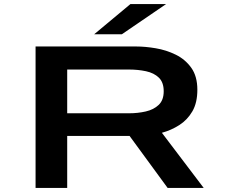

<svg xmlns="http://www.w3.org/2000/svg" viewBox="-20 -930 1140 950"><path d="M156 0V-700H654Q698.5 -700 750.5 -691.2Q802.5 -682.5 849.5 -659.5Q896.5 -636.5 926.5 -594.5Q956.5 -552.5 956.5 -486Q956.5 -421.5 931.8 -379Q907 -336.5 867 -311Q827 -285.5 781 -273L988 0H809.5L621 -257.5H312.5V0ZM312.5 -369.5H618Q662 -369.5 701.2 -378.5Q740.5 -387.5 765.2 -411Q790 -434.5 790 -478.5Q790 -522.5 766 -545.8Q742 -569 702.5 -577.5Q663 -586 616.5 -586H312.5ZM583 -760.5H446L625.5 -910H802Z"/></svg>

Font: Trispace Expanded SemiBold
Style: Regular
Weight: 600
Width: 7
Designer: Tyler Finck
Foundry: Etcetera Type Company
Version: Version 1.210; ttfautohint (v1.8.3)